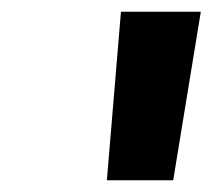

<svg xmlns="http://www.w3.org/2000/svg" viewBox="-20 -863 362 327"><path d="M186 -843 162 -556H275L322 -843Z"/></svg>

Font: Rabbid Highway Sign IV
Style: BdObl
Weight: 400
Foundry: Cannot Into Space Fonts
Version: Version 0.277